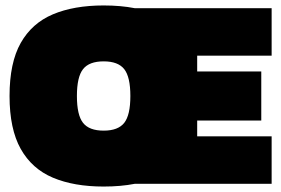

<svg xmlns="http://www.w3.org/2000/svg" viewBox="-20 -674 1031 704"><path d="M360 10Q251 10 174 -22.5Q97 -55 56 -128Q15 -201 15 -322Q15 -444 56 -516.5Q97 -589 174 -621.5Q251 -654 360 -654Q423 -654 474 -644H976V-470H703V-412H938V-232H703V-174H976V0H474Q423 10 360 10ZM360 -195Q413 -195 435.5 -223.5Q458 -252 458 -322Q458 -392 435.5 -420.5Q413 -449 360 -449Q307 -449 284.5 -420.5Q262 -392 262 -322Q262 -252 284.5 -223.5Q307 -195 360 -195Z"/></svg>

Font: Boz Display
Style: Regular
Weight: 900
Version: Version 2.000; ttfautohint (v1.8.3)